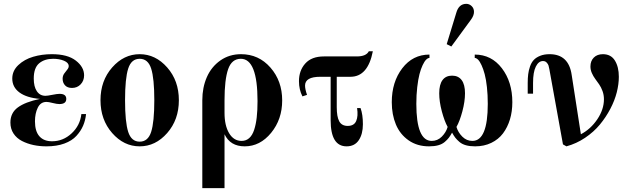

<svg xmlns="http://www.w3.org/2000/svg" viewBox="-20 -750 3266 1000"><path d="M428.2 -155.8Q424.8 -123 412.8 -95.2Q400.9 -67.4 377.9 -42.2Q355 -17.1 315.2 -2.4Q275.4 12.2 222.2 12.2Q186.5 12.2 154.3 5.4Q122.1 -1.5 94.5 -15.6Q66.9 -29.8 50.5 -54.4Q34.2 -79.1 34.2 -111.8Q34.2 -162.1 72.8 -190.4Q111.3 -218.8 188 -234.9Q119.1 -240.7 81.5 -268.3Q43.9 -295.9 43.9 -340.8Q43.9 -381.3 75.4 -411.1Q106.9 -440.9 152.6 -454.3Q198.2 -467.8 250 -467.8Q332 -467.8 375 -434.3Q418 -400.9 418 -357.9Q418 -329.6 400.1 -310.8Q382.3 -292 355 -292Q331.1 -292 318.6 -305.7Q306.2 -319.3 306.2 -339.8Q306.2 -355 314.2 -366.5Q322.3 -377.9 330.1 -387.2Q337.9 -396.5 337.9 -405.8Q337.9 -423.3 313.5 -433.6Q289.1 -443.8 256.8 -443.8Q211.9 -443.8 183.8 -420.2Q155.8 -396.5 155.8 -340.8Q155.8 -298.8 171.9 -274.9Q188 -251 216.8 -251Q227.1 -251 252.4 -256.1Q277.8 -261.2 290 -261.2Q325.2 -261.2 325.2 -234.9Q325.2 -208 289.1 -208Q276.4 -208 254.4 -213.6Q232.4 -219.2 222.2 -219.2Q191.4 -219.2 176.8 -189.2Q162.1 -159.2 162.1 -118.2Q162.1 -66.4 185.1 -40.3Q208 -14.2 251 -14.2Q308.6 -14.2 352.8 -55.2Q397 -96.2 403.8 -155.8Z M767.3 -392.8Q751 -443.8 707.5 -443.8Q664.1 -443.8 647.7 -392.8Q631.3 -341.8 631.3 -228Q631.3 -114.3 647.7 -63.2Q664.1 -12.2 707.5 -12.2Q751 -12.2 767.3 -63.2Q783.7 -114.3 783.7 -228Q783.7 -341.8 767.3 -392.8ZM564.2 -398.7Q625 -467.8 707.5 -467.8Q790 -467.8 850.8 -398.7Q911.6 -329.6 911.6 -228Q911.6 -126.5 850.8 -57.1Q790 12.2 707.5 12.2Q625 12.2 564.2 -57.1Q503.4 -126.5 503.4 -228Q503.4 -329.6 564.2 -398.7Z M1235.4 -467.8Q1327.6 -467.8 1388.7 -397.9Q1449.7 -328.1 1449.7 -227.1Q1449.7 -128.4 1392.1 -58.1Q1334.5 12.2 1254.4 12.2Q1179.2 12.2 1149.4 -50.8V230H1033.7V-228Q1033.7 -294.4 1057.4 -348.4Q1081.1 -402.3 1127.7 -435.1Q1174.3 -467.8 1235.4 -467.8ZM1234.4 -443.8Q1187 -443.8 1168.2 -389.6Q1149.4 -335.4 1149.4 -228V-162.1Q1149.4 -96.2 1173.3 -56.2Q1197.3 -16.1 1238.3 -16.1Q1261.7 -16.1 1278.1 -30.8Q1294.4 -45.4 1303.7 -73.7Q1313 -102.1 1317.1 -138.4Q1321.3 -174.8 1321.3 -223.1Q1321.3 -443.8 1234.4 -443.8Z M1667 -456.1H1837.9Q1887.2 -456.1 1900.9 -482.9H1921.9Q1896 -350.1 1805.2 -350.1H1733.9V-191.9Q1733.9 -142.1 1746.8 -118.2Q1759.8 -94.2 1791 -94.2Q1824.2 -94.2 1835.2 -119.9Q1846.2 -145.5 1839.8 -187H1857.9Q1870.1 -153.3 1870.1 -103Q1870.1 -51.8 1848.6 -19.8Q1827.1 12.2 1785.2 12.2Q1702.1 12.2 1702.1 -124V-350.1H1647.9Q1568.8 -350.1 1568.8 -304.2Q1568.8 -285.6 1579.1 -255.9L1555.2 -248Q1537.1 -283.2 1537.1 -327.1Q1537.1 -382.8 1570.1 -419.4Q1603 -456.1 1667 -456.1Z M2334.5 -59.1Q2325.2 -42.5 2317.6 -32.5Q2310.1 -22.5 2296.4 -10.7Q2282.7 1 2262.5 6.6Q2242.2 12.2 2214.8 12.2Q2152.8 12.2 2108.2 -19Q2063.5 -50.3 2042 -101.6Q2020.5 -152.8 2020.5 -217.8Q2020.5 -323.2 2075.2 -394.5Q2129.9 -465.8 2216.8 -465.8V-448.2Q2208.5 -448.2 2199.5 -439.2Q2190.4 -430.2 2181.2 -410.6Q2171.9 -391.1 2164.8 -363.8Q2157.7 -336.4 2153.1 -296.1Q2148.4 -255.9 2148.4 -209Q2148.4 -16.1 2228.5 -16.1Q2258.8 -16.1 2281 -38.3Q2303.2 -60.5 2311.5 -88.9Q2294.9 -118.7 2281.2 -169.9Q2267.6 -221.2 2267.6 -264.2Q2267.6 -309.6 2284.7 -332.8Q2301.8 -356 2334.5 -356Q2367.2 -356 2384.5 -332.8Q2401.9 -309.6 2401.9 -264.2Q2401.9 -221.7 2388.2 -170.2Q2374.5 -118.7 2357.4 -88.9Q2365.7 -60.5 2387.9 -38.3Q2410.2 -16.1 2440.4 -16.1Q2520.5 -16.1 2520.5 -209Q2520.5 -255.9 2516.1 -296.1Q2511.7 -336.4 2504.4 -363.8Q2497.1 -391.1 2488 -410.6Q2479 -430.2 2470 -439.2Q2460.9 -448.2 2452.6 -448.2V-465.8Q2539.6 -465.8 2594 -394.5Q2648.4 -323.2 2648.4 -217.8Q2648.4 -169.4 2636 -128.2Q2623.5 -86.9 2599.9 -55.4Q2576.2 -23.9 2538.8 -5.9Q2501.5 12.2 2454.6 12.2Q2427.2 12.2 2407 6.6Q2386.7 1 2373 -10.7Q2359.4 -22.5 2351.6 -32.5Q2343.8 -42.5 2334.5 -59.1ZM2306.6 -520 2356.4 -683.1Q2369.6 -730 2408.7 -730Q2424.3 -730 2436.5 -718.3Q2448.7 -706.5 2448.7 -688Q2448.7 -668.9 2432.6 -647L2330.6 -507.8Z M2756.3 -262.2H2728.5V-317.9Q2728.5 -343.3 2731 -363.3Q2733.4 -383.3 2740.5 -403.8Q2747.6 -424.3 2759.8 -437.5Q2772 -450.7 2793 -459.2Q2814 -467.8 2842.3 -467.8Q2941.9 -467.8 2957.5 -359.9L3005.4 -50.8Q3056.6 -77.6 3091.1 -128.9Q3125.5 -180.2 3125.5 -232.9Q3125.5 -255.4 3118.2 -275.6Q3110.8 -295.9 3100.6 -310.5Q3090.3 -325.2 3080.1 -339.1Q3069.8 -353 3062.5 -369.6Q3055.2 -386.2 3055.2 -403.8Q3055.2 -432.6 3072.8 -450.2Q3090.3 -467.8 3120.1 -467.8Q3162.1 -467.8 3182.6 -434.6Q3203.1 -401.4 3203.1 -350.1Q3203.1 -312 3192.4 -269.3Q3181.6 -226.6 3158.7 -182.9Q3135.7 -139.2 3104.2 -101.1Q3072.8 -63 3027.6 -32.5Q2982.4 -2 2930.2 12.2L2912.1 2L2841.3 -389.2Q2839.4 -400.9 2836.9 -408.7Q2834.5 -416.5 2827.1 -424.3Q2819.8 -432.1 2808.1 -432.1Q2785.2 -432.1 2770.8 -403.3Q2756.3 -374.5 2756.3 -317.9Z"/></svg>

Font: Flanker Steampunk
Style: Bold
Weight: 700
Designer: Alexey Kryukov, Leonardo Di Lena
Foundry: Alexey Kryukov, Leonardo Di Lena
Version: 1.210